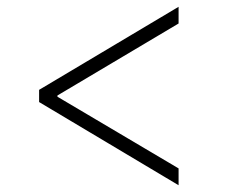

<svg xmlns="http://www.w3.org/2000/svg" viewBox="-20 -568 679 568"><path d="M95.7 -266.1V-302.2L508.3 -547.9V-498.5L146 -283.2L149.9 -290.5V-278.3L146 -284.2L508.3 -69.8V-20Z"/></svg>

Font: Inter 16pt ExtraLight
Style: Regular
Weight: 250
Version: Version 4.001;git-66647c0bb